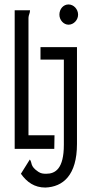

<svg xmlns="http://www.w3.org/2000/svg" viewBox="-20 -669 415 863"><path d="M288 -558C311 -558 331 -579 331 -603C331 -628 311 -649 288 -649C265 -649 247 -629 247 -603C247 -579 266 -558 288 -558ZM46 0H224L225 -61H108V-589C108 -601 115 -609 115 -623H46ZM184 174C263 171 326 119 326 -22V-457H162V-401H267V-18C267 89 229 112 188 112C174 112 164 111 152 103C113 77 126 62 114 48L74 112C101 150 135 174 184 174Z"/></svg>

Font: Inconsolata Condensed Thin
Style: Regular
Weight: 100
Width: 3
Monospace: yes
Designer: Raph Levien, Cyreal, Brenton Simpson
Foundry: Raph Levien, Cyreal, Google
Version: Version 3.100